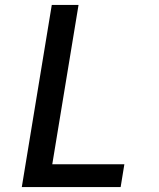

<svg xmlns="http://www.w3.org/2000/svg" viewBox="-20 -755 640 775"><path d="M68 0 189 -735H297L191 -92H482L467 0Z"/></svg>

Font: Iosevka Semibold Extended
Style: Italic
Weight: 600
Width: 7
Italic angle: -9°
Monospace: yes
Designer: Belleve Invis
Foundry: Belleve Invis
Version: Version 32.5.0; ttfautohint (v1.8.4)